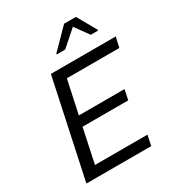

<svg xmlns="http://www.w3.org/2000/svg" viewBox="-212 -1043 1078 1172"><g transform="rotate(-30 327.0 -456.5)"><path d="M50 0 197 -688H654L638 -616H268L218 -383H540L525 -312H203L152 -72H522L507 0ZM287 -773 288 -779 420 -913H503L579 -779L578 -773H527L457 -870L347 -773Z"/></g></svg>

Font: Saira
Style: Italic
Weight: 400
Italic angle: -12°
Designer: Hector Gatti with collaboration of the Omnibus-Type team
Foundry: Omnibus-Type
Version: Version 1.100; ttfautohint (v1.8.3)